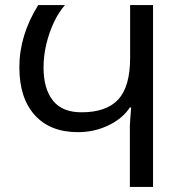

<svg xmlns="http://www.w3.org/2000/svg" viewBox="-20 -734 719 754"><path d="M490 0V-242Q490 -248 491.5 -266Q493 -284 495 -312H490Q461 -268 405.5 -241.5Q350 -215 286 -215Q177 -215 116.5 -282Q56 -349 56 -470Q56 -595 130 -714H235Q211 -687 192 -647Q173 -607 162 -561Q151 -515 151 -469Q151 -386 187.5 -339.5Q224 -293 300 -293Q398 -293 444.5 -343.5Q491 -394 491 -507V-714H581V0Z"/></svg>

Font: Go Noto Current
Style: Regular
Weight: 400
Designer: Monotype Design Team
Foundry: Monotype Imaging Inc.
Version: Version 2.007; ttfautohint (v1.8) -l 8 -r 50 -G 200 -x 14 -D